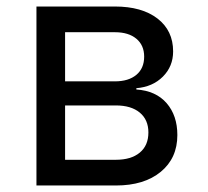

<svg xmlns="http://www.w3.org/2000/svg" viewBox="-20 -570 640 590"><path d="M92 0V-550H333Q416 -550 464 -513Q512 -476 512 -412Q512 -366 480.5 -334.5Q449 -303 399 -299V-295Q459 -291 492 -253Q525 -215 525 -155Q525 -84 474 -42Q423 0 336 0ZM180 -320H333Q375 -320 399 -340Q423 -360 423 -396Q423 -431 399 -451Q375 -471 333 -471H180ZM180 -79H336Q383 -79 409.5 -101Q436 -123 436 -163Q436 -202 409.5 -224Q383 -246 336 -246H180Z"/></svg>

Font: JetBrainsMonoNL NF
Style: Regular
Weight: 400
Designer: Philipp Nurullin, Konstantin Bulenkov
Foundry: JetBrains
Version: Version 2.304; ttfautohint (v1.8.4.7-5d5b);Nerd Fonts 3.2.1